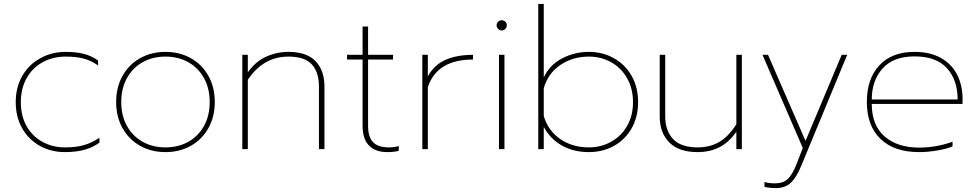

<svg xmlns="http://www.w3.org/2000/svg" viewBox="-20 -759 4978 977"><path d="M486 -58V-33Q451 -8 408.5 3.5Q366 15 310 15Q241 15 184 -16Q127 -47 93.5 -105Q60 -163 60 -239Q60 -315 93.5 -373Q127 -431 185.5 -463Q244 -495 314 -495Q367 -495 406.5 -485Q446 -475 479 -451V-426Q444 -451 405 -461Q366 -471 314 -471Q250 -471 198 -443Q146 -415 116 -362Q86 -309 86 -239Q86 -169 115.5 -117Q145 -65 196.5 -37Q248 -9 310 -9Q367 -9 407 -20.5Q447 -32 486 -58Z M571 -240Q571 -315 603.5 -373Q636 -431 693 -463Q750 -495 822 -495Q894 -495 951 -463Q1008 -431 1040.5 -373Q1073 -315 1073 -240Q1073 -165 1040.5 -107Q1008 -49 951 -17Q894 15 822 15Q750 15 693 -17Q636 -49 603.5 -107Q571 -165 571 -240ZM597 -240Q597 -170 626 -118Q655 -66 706 -37.5Q757 -9 822 -9Q887 -9 938 -37.5Q989 -66 1018 -118Q1047 -170 1047 -240Q1047 -309 1018 -361.5Q989 -414 938 -442.5Q887 -471 822 -471Q757 -471 706 -442.5Q655 -414 626 -361.5Q597 -309 597 -240Z M1241 -353V0H1213V-480H1241V-391Q1280 -446 1334 -470.5Q1388 -495 1448 -495Q1541 -495 1586 -447.5Q1631 -400 1631 -319V0H1603V-318Q1603 -392 1566.5 -431.5Q1530 -471 1448 -471Q1320 -471 1241 -353Z M1980 -456H1853V-118Q1853 -62 1878.5 -35.5Q1904 -9 1959 -9Q1987 -9 2009 -16V9Q1982 15 1950 15Q1891 15 1858 -18Q1825 -51 1825 -120V-456H1746V-480H1825V-624H1853V-480H1980Z M2387 -456Q2203 -456 2157 -315V0H2129V-480H2157V-370Q2189 -429 2247 -454.5Q2305 -480 2387 -480Z M2533 -656Q2544 -656 2551.5 -648.5Q2559 -641 2559 -630Q2559 -620 2551.5 -612Q2544 -604 2533 -604Q2523 -604 2515 -612Q2507 -620 2507 -630Q2507 -641 2515 -648.5Q2523 -656 2533 -656ZM2519 0V-480H2547V0Z M2977 -495Q3046 -495 3103.5 -463Q3161 -431 3194 -373Q3227 -315 3227 -239Q3227 -163 3193.5 -105Q3160 -47 3103 -16Q3046 15 2977 15Q2899 15 2840 -18Q2781 -51 2747 -113V0H2719V-739H2747V-365Q2776 -428 2839.5 -461.5Q2903 -495 2977 -495ZM2747 -310V-168Q2770 -93 2831.5 -51Q2893 -9 2977 -9Q3038 -9 3089.5 -37.5Q3141 -66 3171 -118Q3201 -170 3201 -239Q3201 -308 3171 -361Q3141 -414 3089.5 -442.5Q3038 -471 2977 -471Q2894 -471 2831 -428Q2768 -385 2747 -310Z M3727 -127V-480H3755V0H3727V-89Q3657 15 3530 15Q3434 15 3385.5 -34.5Q3337 -84 3337 -166V-480H3365V-168Q3365 -94 3405 -51.5Q3445 -9 3530 -9Q3593 -9 3640.5 -37Q3688 -65 3727 -127Z M4291 -480 4057 85Q4033 144 4004 171Q3975 198 3929 198Q3897 198 3870 192V167Q3892 174 3923 174Q3966 174 3989 151.5Q4012 129 4032 79L4065 -6L3860 -480H3888L4079 -42L4263 -480Z M4658 -8Q4704 -8 4748.5 -16.5Q4793 -25 4827 -38V-14Q4799 -2 4750.5 6.5Q4702 15 4658 15Q4530 15 4460.5 -52Q4391 -119 4391 -240Q4391 -358 4454.5 -426.5Q4518 -495 4634 -495Q4713 -495 4768 -464Q4823 -433 4850.5 -379Q4878 -325 4878 -255V-230H4416Q4416 -122 4481 -65Q4546 -8 4658 -8ZM4416 -253H4853Q4853 -352 4798.5 -412Q4744 -472 4634 -472Q4525 -472 4470.5 -410Q4416 -348 4416 -253Z"/></svg>

Font: Prompt Thin
Style: Regular
Weight: 100
Designer: Katatrad Team
Foundry: CadsonDemak
Version: Version 1.030